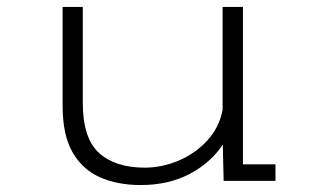

<svg xmlns="http://www.w3.org/2000/svg" viewBox="-20 -520 915 552"><path d="M384.5 12Q317.5 12 267 -10.5Q216.5 -33 188.2 -82.8Q160 -132.5 160 -215.5V-500H218V-225Q218 -122.5 264.8 -80.2Q311.5 -38 396 -38Q446.5 -38 494.8 -58.8Q543 -79.5 577 -117.2Q611 -155 620 -204.5V-500H678.5V-47.5H772V0H623L620.5 -104.5Q587 -53 526.2 -20.5Q465.5 12 384.5 12Z"/></svg>

Font: Trispace SemiExpanded ExtraLight
Style: Regular
Weight: 200
Width: 6
Designer: Tyler Finck
Foundry: Etcetera Type Company
Version: Version 1.210; ttfautohint (v1.8.3)